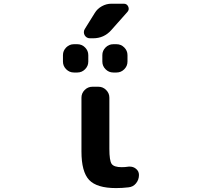

<svg xmlns="http://www.w3.org/2000/svg" viewBox="-20 -1004 1040 1014"><path d="M480.5 -935.5Q494.1 -958 518.1 -971.2Q542 -984.4 568.4 -984.4H633.8Q650.4 -984.4 657.2 -969.2Q664.1 -954.1 653.3 -941.4L567.4 -844.7Q529.3 -801.8 471.7 -801.8H455.1Q436.5 -801.8 426.8 -818.4Q422.9 -826.2 422.9 -834Q422.9 -842.8 427.7 -850.6ZM370.1 -621.1Q346.7 -621.1 329.6 -638.2Q312.5 -655.3 312.5 -678.7V-712.9Q312.5 -736.3 329.6 -753.4Q346.7 -770.5 370.1 -770.5H388.7Q412.1 -770.5 429.2 -753.4Q446.3 -736.3 446.3 -712.9V-678.7Q446.3 -655.3 429.2 -638.2Q412.1 -621.1 388.7 -621.1ZM578.1 -621.1Q554.7 -621.1 537.6 -638.2Q520.5 -655.3 520.5 -678.7V-712.9Q520.5 -736.3 537.6 -753.4Q554.7 -770.5 578.1 -770.5H595.7Q619.1 -770.5 636.2 -753.4Q653.3 -736.3 653.3 -712.9V-678.7Q653.3 -655.3 636.2 -638.2Q619.1 -621.1 595.7 -621.1ZM557.6 -217.8Q557.6 -155.3 569.8 -138.2Q582 -121.1 623 -121.1Q640.6 -121.1 659.2 -124Q663.1 -124 667 -124Q683.6 -124 697.3 -113.3Q713.9 -100.6 713.9 -80.1Q713.9 -54.7 698.2 -35.6Q682.6 -16.6 658.2 -14.6Q626 -10.7 592.8 -10.7Q491.2 -10.7 450.7 -53.7Q410.2 -96.7 410.2 -204.1V-488.3Q410.2 -511.7 427.2 -528.8Q444.3 -545.9 467.8 -545.9H500Q523.4 -545.9 540.5 -528.8Q557.6 -511.7 557.6 -488.3Z"/></svg>

Font: Gen Jyuu Gothic Monospace Bold
Style: Bold
Weight: 700
Designer: [Source Han Sans]
Ryoko NISHIZUKA  (kana & ideographs); Paul D. Hunt (Latin, Greek & Cyrillic); Wenlong ZHANG  (bopomofo
Version: Version 1.002.20150607